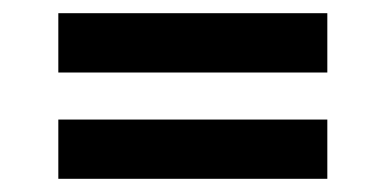

<svg xmlns="http://www.w3.org/2000/svg" viewBox="-20 -500 584 291"><path d="M476.1 -390.1H68.4V-480H476.1ZM476.1 -229H68.4V-318.8H476.1Z"/></svg>

Font: Aclonica
Style: Regular
Weight: 400
Designer: Astigmatic (AOETI)
Foundry: Astigmatic (AOETI)
Version: Version 1.000